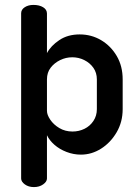

<svg xmlns="http://www.w3.org/2000/svg" viewBox="-20 -761 550 781"><path d="M118 0Q96 0 81 -11Q66 -22 66 -35V-707Q66 -722 80.5 -731.5Q95 -741 116 -741Q140 -741 155.5 -731.5Q171 -722 171 -706V-545Q187 -575 221.5 -598Q256 -621 304 -621Q352 -621 391.5 -597.5Q431 -574 455 -533Q479 -492 479 -438V-317Q479 -265 454.5 -223Q430 -181 391.5 -156.5Q353 -132 309 -132Q279 -132 250.5 -143Q222 -154 201.5 -172Q181 -190 171 -211V-35Q171 -22 155.5 -11Q140 0 118 0ZM275 -226Q301 -226 323.5 -237Q346 -248 360 -269Q374 -290 374 -317V-438Q374 -465 360 -485Q346 -505 323 -516.5Q300 -528 274 -528Q248 -528 224.5 -516.5Q201 -505 186 -485.5Q171 -466 171 -438V-310Q171 -294 184.5 -274Q198 -254 221.5 -240Q245 -226 275 -226Z"/></svg>

Font: Dosis ExtraLight SemiBold
Style: Regular
Weight: 600
Version: Version 3.001; ttfautohint (v1.8.2)